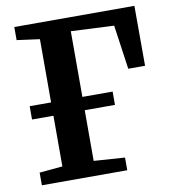

<svg xmlns="http://www.w3.org/2000/svg" viewBox="-83 -815 798 888"><g transform="rotate(-10 316.0 -371.5)"><path d="M42 0V-59.5L150.5 -69.5V-307.5H50V-370H150.5V-667L43.5 -681.5V-743H607.5L608 -461.5H529L499.5 -669L297.5 -678.5V-370H439.5V-307.5H297.5V-69.5L443 -59.5V0Z"/></g></svg>

Font: Merriweather
Style: Bold
Weight: 700
Designer: Eben Sorkin
Foundry: Eben Sorkin
Version: Version 2.100; ttfautohint (v1.7.19-72a1) -l 8 -r 50 -G 200 